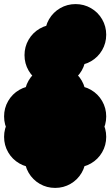

<svg xmlns="http://www.w3.org/2000/svg" viewBox="-70 -820 540 940"><path d="M150 -250Q150 -291 170 -325.5Q190 -360 224.5 -380Q259 -400 300 -400Q341 -400 375.5 -380Q410 -360 430 -325.5Q450 -291 450 -250Q450 -209 430 -174.5Q410 -140 375.5 -120Q341 -100 300 -100Q259 -100 224.5 -120Q190 -140 170 -174.5Q150 -209 150 -250ZM150 -150Q150 -191 170 -225.5Q190 -260 224.5 -280Q259 -300 300 -300Q341 -300 375.5 -280Q410 -260 430 -225.5Q450 -191 450 -150Q450 -109 430 -74.5Q410 -40 375.5 -20Q341 0 300 0Q259 0 224.5 -20Q190 -40 170 -74.5Q150 -109 150 -150ZM50 -350Q50 -391 70 -425.5Q90 -460 124.5 -480Q159 -500 200 -500Q241 -500 275.5 -480Q310 -460 330 -425.5Q350 -391 350 -350Q350 -309 330 -274.5Q310 -240 275.5 -220Q241 -200 200 -200Q159 -200 124.5 -220Q90 -240 70 -274.5Q50 -309 50 -350ZM-50 -250Q-50 -291 -30 -325.5Q-10 -360 24.5 -380Q59 -400 100 -400Q141 -400 175.5 -380Q210 -360 230 -325.5Q250 -291 250 -250Q250 -209 230 -174.5Q210 -140 175.5 -120Q141 -100 100 -100Q59 -100 24.5 -120Q-10 -140 -30 -174.5Q-50 -209 -50 -250ZM-50 -150Q-50 -191 -30 -225.5Q-10 -260 24.5 -280Q59 -300 100 -300Q141 -300 175.5 -280Q210 -260 230 -225.5Q250 -191 250 -150Q250 -109 230 -74.5Q210 -40 175.5 -20Q141 0 100 0Q59 0 24.5 -20Q-10 -40 -30 -74.5Q-50 -109 -50 -150ZM50 -50Q50 -91 70 -125.5Q90 -160 124.5 -180Q159 -200 200 -200Q241 -200 275.5 -180Q310 -160 330 -125.5Q350 -91 350 -50Q350 -9 330 25.5Q310 60 275.5 80Q241 100 200 100Q159 100 124.5 80Q90 60 70 25.5Q50 -9 50 -50ZM150 -650Q150 -691 170 -725.5Q190 -760 224.5 -780Q259 -800 300 -800Q341 -800 375.5 -780Q410 -760 430 -725.5Q450 -691 450 -650Q450 -609 430 -574.5Q410 -540 375.5 -520Q341 -500 300 -500Q259 -500 224.5 -520Q190 -540 170 -574.5Q150 -609 150 -650ZM50 -550Q50 -591 70 -625.5Q90 -660 124.5 -680Q159 -700 200 -700Q241 -700 275.5 -680Q310 -660 330 -625.5Q350 -591 350 -550Q350 -509 330 -474.5Q310 -440 275.5 -420Q241 -400 200 -400Q159 -400 124.5 -420Q90 -440 70 -474.5Q50 -509 50 -550Z"/></svg>

Font: TINY 5x3
Style: Regular
Weight: 400
Designer: Jack Halten Fahnestock
Foundry: Velvetyne Type Foundry
Version: Version 1.002